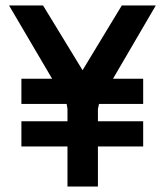

<svg xmlns="http://www.w3.org/2000/svg" viewBox="-20 -680 600 700"><path d="M58 -301V-393H170L13 -660H137L281 -424L424 -660H548L392 -393H502V-301H341L337 -283V-238H502V-146H337V0H226V-146H58V-238H226V-283L223 -301Z"/></svg>

Font: Titillium Web[RUS by Daymarius]
Style: Regular
Weight: 600
Designer: Cyrillization by Daymarius
Foundry: Cyrillization by Daymarius
Version: Version 1.002 September 11, 2018